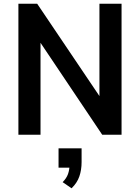

<svg xmlns="http://www.w3.org/2000/svg" viewBox="-20 -725 753 1033"><path d="M79 0V-705H180L536 -177H515V-705H634V0H530L177 -526H198V0ZM365 288 317 255Q338 234 346 211Q354 188 354 163L379 177H295V73H419V147Q419 189 407 224Q395 259 365 288Z"/></svg>

Font: Nunito Sans 10pt SemiCondensed
Style: Bold
Weight: 700
Width: 4
Designer: Vernon Adams
Foundry: Vernon Adams
Version: Version 3.101;gftools[0.9.27]